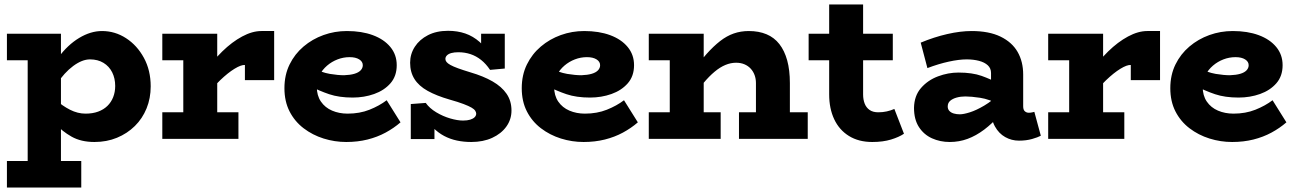

<svg xmlns="http://www.w3.org/2000/svg" viewBox="-20 -622 5805 860"><path d="M403 14Q343 14 300.5 -10Q258 -34 228.5 -67.5Q199 -101 178 -128V-231Q199 -203 229 -175.5Q259 -148 293.5 -130.5Q328 -113 363 -113Q395 -113 419.5 -122Q444 -131 461 -147.5Q478 -164 487 -187Q496 -210 496 -237Q496 -271 482.5 -298Q469 -325 443.5 -340.5Q418 -356 383 -356Q348 -356 308 -326.5Q268 -297 233 -244Q198 -191 176 -120V-229Q199 -307 241 -364Q283 -421 334.5 -452Q386 -483 437 -483Q495 -483 544.5 -451Q594 -419 624.5 -363Q655 -307 655 -235Q655 -182 636.5 -136.5Q618 -91 584 -57.5Q550 -24 504 -5Q458 14 403 14ZM11 218V99H344V218ZM104 180V-471H253V180ZM11 -352V-471H246V-352Z M897 -180V-295Q932 -349 975.5 -391.5Q1019 -434 1064.5 -458.5Q1110 -483 1151 -483H1208V-263H1077V-331Q1060 -332 1030.5 -314Q1001 -296 966 -262.5Q931 -229 897 -180ZM707 0V-119H1048V0ZM801 -40V-471H953V-40ZM707 -352V-471H943V-352Z M1531 14Q1479 14 1429.5 -1.5Q1380 -17 1340 -47.5Q1300 -78 1277 -123Q1254 -168 1254 -227Q1254 -286 1277 -333Q1300 -380 1339.5 -413.5Q1379 -447 1429 -465Q1479 -483 1534 -483Q1600 -483 1650 -464.5Q1700 -446 1728.5 -411.5Q1757 -377 1757 -330Q1757 -281 1729 -249Q1701 -217 1656 -201Q1611 -185 1560 -185Q1499 -185 1454.5 -200Q1410 -215 1366 -238V-323Q1421 -297 1457.5 -291Q1494 -285 1521 -285Q1549 -286 1567.5 -291.5Q1586 -297 1595.5 -307Q1605 -317 1605 -330Q1605 -346 1589 -356Q1573 -366 1546 -366Q1518 -366 1492 -356Q1466 -346 1445 -328Q1424 -310 1411.5 -286Q1399 -262 1399 -233Q1399 -194 1417.5 -167Q1436 -140 1467.5 -126.5Q1499 -113 1537 -113Q1591 -113 1635 -130.5Q1679 -148 1712 -173L1774 -74Q1744 -48 1707 -28Q1670 -8 1626 3Q1582 14 1531 14Z M2091 14Q2057 14 2026.5 7.5Q1996 1 1969.5 -13Q1943 -27 1920 -50Q1897 -73 1879 -105L1926 -108V1H1820V-156L1887 -161Q1904 -137 1934 -119Q1964 -101 1996.5 -91.5Q2029 -82 2054 -82Q2073 -82 2086 -86Q2099 -90 2106 -97Q2113 -104 2113 -113Q2113 -119 2108.5 -126Q2104 -133 2092 -140Q2080 -147 2056.5 -156Q2033 -165 1994 -176Q1935 -193 1895.5 -215Q1856 -237 1836.5 -268Q1817 -299 1817 -341Q1817 -380 1838 -412.5Q1859 -445 1897 -464.5Q1935 -484 1987 -484Q2029 -484 2064 -472Q2099 -460 2128.5 -434Q2158 -408 2182 -365L2135 -361V-471H2241V-315L2175 -309Q2157 -336 2135 -353.5Q2113 -371 2087.5 -379.5Q2062 -388 2033 -388Q2015 -388 2002 -384.5Q1989 -381 1982 -374Q1975 -367 1975 -358Q1975 -351 1980 -344.5Q1985 -338 1997.5 -331Q2010 -324 2032 -316Q2054 -308 2087 -298Q2145 -281 2186 -257.5Q2227 -234 2249 -202Q2271 -170 2271 -127Q2271 -87 2248 -55Q2225 -23 2184.5 -4.5Q2144 14 2091 14Z M2594 14Q2542 14 2492.5 -1.5Q2443 -17 2403 -47.5Q2363 -78 2340 -123Q2317 -168 2317 -227Q2317 -286 2340 -333Q2363 -380 2402.5 -413.5Q2442 -447 2492 -465Q2542 -483 2597 -483Q2663 -483 2713 -464.5Q2763 -446 2791.5 -411.5Q2820 -377 2820 -330Q2820 -281 2792 -249Q2764 -217 2719 -201Q2674 -185 2623 -185Q2562 -185 2517.5 -200Q2473 -215 2429 -238V-323Q2484 -297 2520.5 -291Q2557 -285 2584 -285Q2612 -286 2630.5 -291.5Q2649 -297 2658.5 -307Q2668 -317 2668 -330Q2668 -346 2652 -356Q2636 -366 2609 -366Q2581 -366 2555 -356Q2529 -346 2508 -328Q2487 -310 2474.5 -286Q2462 -262 2462 -233Q2462 -194 2480.5 -167Q2499 -140 2530.5 -126.5Q2562 -113 2600 -113Q2654 -113 2698 -130.5Q2742 -148 2775 -173L2837 -74Q2807 -48 2770 -28Q2733 -8 2689 3Q2645 14 2594 14Z M3366 0V-250Q3366 -269 3360 -285.5Q3354 -302 3342.5 -314.5Q3331 -327 3314.5 -334Q3298 -341 3277 -341Q3253 -341 3229 -331Q3205 -321 3180.5 -300.5Q3156 -280 3131 -250Q3106 -220 3079 -180V-299Q3114 -346 3145 -380.5Q3176 -415 3205.5 -438Q3235 -461 3266.5 -472Q3298 -483 3334 -483Q3379 -483 3413.5 -468.5Q3448 -454 3471 -424.5Q3494 -395 3506 -351.5Q3518 -308 3518 -250V0ZM2886 0V-119H3208V0ZM2980 0V-471H3132V0ZM2886 -352V-471H3095V-352ZM3290 0V-119H3598V0Z M3887 14Q3826 14 3782.5 -13Q3739 -40 3716.5 -88Q3694 -136 3694 -199V-602H3846V-199Q3846 -176 3853 -158Q3860 -140 3875 -129.5Q3890 -119 3914 -119Q3934 -119 3952 -123Q3970 -127 3986 -134L4029 -23Q4007 -8 3971 3Q3935 14 3887 14ZM3602 -352V-471H3979V-352Z M4544 8Q4511 8 4482.5 -8Q4454 -24 4436.5 -55.5Q4419 -87 4419 -132V-295Q4419 -316 4404.5 -329.5Q4390 -343 4365 -349.5Q4340 -356 4310 -356Q4276 -356 4230 -346Q4184 -336 4134 -317L4104 -431Q4164 -456 4223 -469.5Q4282 -483 4332 -483Q4410 -483 4461.5 -458Q4513 -433 4538 -389.5Q4563 -346 4563 -288V-146Q4563 -130 4570.5 -123.5Q4578 -117 4588 -117Q4596 -117 4602.5 -118.5Q4609 -120 4613 -121L4642 -14Q4629 -7 4603 0.5Q4577 8 4544 8ZM4234 14Q4191 14 4154.5 -2.5Q4118 -19 4096 -53Q4074 -87 4074 -139Q4075 -193 4105.5 -228Q4136 -263 4181.5 -280Q4227 -297 4273 -297Q4335 -297 4377 -282Q4419 -267 4462 -244V-152Q4410 -178 4370 -184Q4330 -190 4304 -190Q4283 -190 4265 -185Q4247 -180 4236 -170.5Q4225 -161 4225 -145Q4225 -133 4232.5 -125Q4240 -117 4252.5 -113.5Q4265 -110 4279 -110Q4296 -110 4324.5 -119Q4353 -128 4388.5 -149Q4424 -170 4462 -206L4459 -108Q4425 -69 4388.5 -41.5Q4352 -14 4314 0Q4276 14 4234 14Z M4865 -180V-295Q4900 -349 4943.5 -391.5Q4987 -434 5032.5 -458.5Q5078 -483 5119 -483H5176V-263H5045V-331Q5028 -332 4998.5 -314Q4969 -296 4934 -262.5Q4899 -229 4865 -180ZM4675 0V-119H5016V0ZM4769 -40V-471H4921V-40ZM4675 -352V-471H4911V-352Z M5499 14Q5447 14 5397.5 -1.5Q5348 -17 5308 -47.5Q5268 -78 5245 -123Q5222 -168 5222 -227Q5222 -286 5245 -333Q5268 -380 5307.5 -413.5Q5347 -447 5397 -465Q5447 -483 5502 -483Q5568 -483 5618 -464.5Q5668 -446 5696.5 -411.5Q5725 -377 5725 -330Q5725 -281 5697 -249Q5669 -217 5624 -201Q5579 -185 5528 -185Q5467 -185 5422.5 -200Q5378 -215 5334 -238V-323Q5389 -297 5425.5 -291Q5462 -285 5489 -285Q5517 -286 5535.5 -291.5Q5554 -297 5563.5 -307Q5573 -317 5573 -330Q5573 -346 5557 -356Q5541 -366 5514 -366Q5486 -366 5460 -356Q5434 -346 5413 -328Q5392 -310 5379.5 -286Q5367 -262 5367 -233Q5367 -194 5385.5 -167Q5404 -140 5435.5 -126.5Q5467 -113 5505 -113Q5559 -113 5603 -130.5Q5647 -148 5680 -173L5742 -74Q5712 -48 5675 -28Q5638 -8 5594 3Q5550 14 5499 14Z"/></svg>

Font: BioRhyme ExtraBold ExtraBold
Style: Regular
Weight: 800
Version: Version 1.600;gftools[0.9.33]